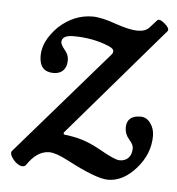

<svg xmlns="http://www.w3.org/2000/svg" viewBox="-40 -461 484 525"><g transform="rotate(5 201.5 -199.0)"><path d="M274.9 24.9Q242.7 24.9 161.1 -18.1Q127 -36.1 108.9 -36.1Q74.7 -36.1 47.9 4.9Q41 11.7 29.8 6.3Q18.6 1 10 -11.7Q1.5 -24.4 6.8 -30.8L254.9 -316.9Q258.8 -320.8 258.8 -327.1Q258.8 -333 246.1 -338.9Q201.7 -357.9 147 -357.9Q115.2 -357.9 115.2 -338.9Q115.2 -332.5 126 -318.8Q137.2 -306.2 137.2 -291Q137.2 -272.9 127.7 -262.9Q118.2 -252.9 101.1 -252.9Q62 -252.9 62 -296.9Q62 -337.9 102.1 -377.9Q143.6 -416 194.8 -416Q219.7 -416 261.2 -400.9Q298.8 -388.2 319.8 -388.2Q341.8 -388.2 352.1 -399.9L371.1 -420.9Q377 -427.2 392.1 -414.1Q407.2 -400.9 401.9 -394L143.1 -92.8L144 -87.9Q172.4 -84.5 194.1 -78.1Q215.8 -71.8 246.1 -55.2Q288.6 -30.8 301.8 -30.8Q317.4 -30.8 326.2 -40.3Q335 -49.8 335 -66.9Q335 -76.7 323.2 -89.8Q311 -104 311 -121.1Q311 -154.8 349.1 -154.8Q365.7 -154.8 376.5 -139.6Q387.2 -124.5 387.2 -105Q387.2 -55.7 351.8 -15.4Q316.4 24.9 274.9 24.9Z"/></g></svg>

Font: Junicode SmCond Medium
Style: Italic
Weight: 500
Width: 4
Italic angle: -11°
Designer: Peter S. Baker
Version: Version 2.206